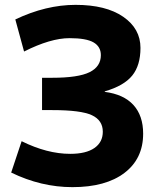

<svg xmlns="http://www.w3.org/2000/svg" viewBox="-20 -760 640 790"><path d="M558 -563Q558 -491 524 -449Q490 -407 411 -384V-382Q489 -372 529 -328Q569 -284 569 -210Q569 -107 492 -48.5Q415 10 278 10Q149 10 26 -50L69 -179Q174 -127 269 -127Q334 -127 368.5 -151Q403 -175 403 -218Q403 -265 358 -286Q313 -307 195 -307H153V-440H195Q302 -440 348.5 -463Q395 -486 395 -533Q395 -568 365 -585.5Q335 -603 266 -603Q188 -603 79 -548L43 -680Q169 -740 291 -740Q416 -740 487 -691Q558 -642 558 -563Z"/></svg>

Font: Mplus 1p ExtraBold
Style: Regular
Weight: 800
Version: Version 1.061